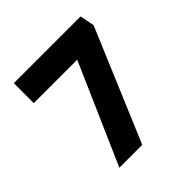

<svg xmlns="http://www.w3.org/2000/svg" viewBox="-184 -857 1008 1008"><g transform="rotate(-45 320.0 -353.0)"><path d="M140.4 0 420.1 -637.7 467.7 -557.5H62.6V-705.7H558.2L573.9 -624.7L310.4 0Z"/></g></svg>

Font: Lexend Giga
Style: Regular
Weight: 400
Designer: Bonnie Shaver-Troup, Thomas Jockin
Foundry: Lexend
Version: Version 1.007